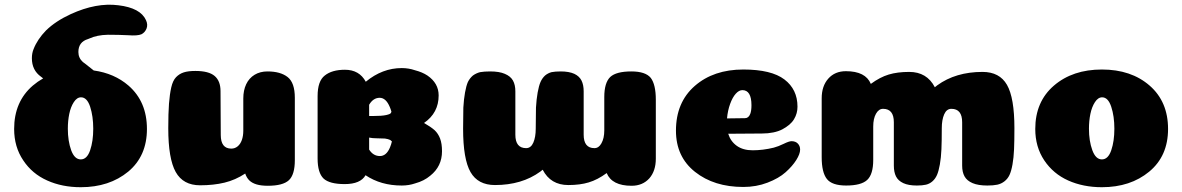

<svg xmlns="http://www.w3.org/2000/svg" viewBox="-20 -774 4931 801"><path d="M317 -109Q291 -109 277 -147Q263 -186 263 -237Q263 -270 269 -299Q275 -328 288 -348Q301 -368 318 -368Q343 -368 356 -329Q369 -289 369 -237Q369 -185 356 -147Q343 -109 317 -109ZM371 -480 333 -510 330 -512 329 -513 326 -515Q307 -532 307 -557Q307 -599 347 -611L352 -613Q384 -628 430 -629Q476 -629 515 -627Q553 -624 570 -631Q584 -638 591 -654Q598 -671 589 -690Q566 -741 474 -752Q382 -764 275 -715Q212 -686 172 -647Q136 -610 120 -569Q113 -552 113 -531Q113 -481 151 -454L160 -447Q137 -434 117 -417Q39 -350 39 -236Q39 -161 77 -105Q114 -49 177 -21Q239 7 317 7Q436 7 515 -58Q593 -123 593 -236Q593 -350 516 -417Q457 -468 371 -480Z M901 -211Q901 -154 945 -154Q960 -154 971.5 -163.5Q983 -173 989 -190Q995 -207 995 -229V-363Q995 -397 1007 -422.5Q1019 -448 1042 -462Q1065 -476 1096 -476Q1150 -476 1180 -452.5Q1210 -429 1210 -366V-106Q1210 -45 1185 -22Q1160 1 1097 1Q1070 1 1051 -4.5Q1032 -10 1020.5 -21Q1009 -32 1003 -50Q962 -23 916.5 -12Q871 -1 815 -1Q744 -1 713 -56.5Q682 -112 682 -239Q682 -302 685 -341.5Q688 -381 694.5 -409.5Q701 -438 714.5 -452Q728 -466 746.5 -472Q765 -478 795 -478Q851 -478 875.5 -457Q900 -436 900 -394Z M1520 -150V-200Q1534 -197 1553 -197Q1573 -197 1586 -196Q1600 -194 1608 -190Q1612 -187 1615 -184Q1612 -171 1607 -159Q1592 -123 1565 -123Q1537 -123 1520 -150ZM1606 -328Q1610 -319 1613 -308Q1612 -305 1611 -303Q1609 -298 1591 -294Q1573 -290 1535 -290Q1527 -290 1520 -290V-337Q1537 -366 1564 -366Q1590 -366 1606 -328ZM1793 -231Q1777 -245 1749 -261Q1810 -303 1810 -376Q1810 -427 1763 -459Q1742 -473 1711 -481Q1685 -490 1656 -490Q1575 -490 1506 -433Q1479 -483 1419 -483Q1365 -483 1335 -459Q1305 -436 1305 -373V-113Q1305 -53 1330 -29Q1355 -6 1418 -6Q1484 -6 1505 -43Q1569 0 1656 0Q1686 0 1712 -9Q1749 -19 1775 -41Q1824 -80 1824 -143Q1824 -175 1816 -196Q1808 -217 1793 -231Z M2130 -393Q2130 -420 2120 -438Q2110 -456 2086 -466Q2063 -476 2025 -476Q2000 -476 1983 -473Q1967 -469 1953 -459Q1940 -448 1932 -432Q1925 -416 1920 -388Q1915 -360 1913 -325Q1912 -290 1912 -237Q1912 -110 1943 -56Q1974 -2 2045 -2Q2157 -2 2234 -58L2244 -66Q2277 -2 2351 -2Q2400 -2 2436 -13Q2473 -24 2511 -52Q2533 1 2615 1Q2661 1 2689 -30Q2716 -61 2716 -112V-358Q2716 -421 2695 -449Q2673 -476 2614 -476Q2551 -476 2526 -453Q2501 -429 2501 -369V-230Q2501 -197 2489 -176Q2478 -156 2460 -156Q2415 -156 2415 -212V-393Q2415 -420 2406 -438Q2397 -456 2376 -466Q2354 -476 2319 -476Q2296 -476 2281 -473Q2266 -469 2254 -459Q2242 -448 2235 -432Q2228 -416 2223 -388Q2218 -360 2216 -325Q2215 -290 2215 -237Q2215 -202 2205 -179Q2195 -156 2175 -156Q2130 -156 2130 -212Z M3081 6Q2959 6 2879.5 -57Q2800 -120 2800 -229Q2800 -347 2878.5 -415.5Q2957 -484 3081 -484Q3198 -484 3252.5 -442.5Q3307 -401 3307 -329Q3307 -315 3303.5 -302Q3300 -289 3292.5 -276.5Q3285 -264 3272.5 -253.5Q3260 -243 3244 -234.5Q3228 -226 3206 -221.5Q3184 -217 3159 -217L3018 -216Q3028 -184 3054 -165.5Q3080 -147 3120 -147Q3163 -147 3208 -158Q3227 -163 3249.5 -174Q3272 -185 3282 -185Q3299 -185 3308.5 -175Q3318 -165 3318 -150Q3318 -132 3302 -106.5Q3286 -81 3257.5 -55.5Q3229 -30 3182 -12Q3135 6 3081 6ZM3013 -280Q3082 -281 3088 -281Q3103 -281 3110 -299Q3115 -312 3115 -335Q3115 -398 3077 -398Q3063 -398 3049.5 -383Q3036 -368 3026 -340.5Q3016 -313 3013 -280Z M3994 -264Q3994 -320 3949 -320Q3929 -320 3919 -297Q3909 -274 3909 -239Q3909 -186 3907.5 -151Q3906 -116 3901 -88Q3896 -60 3889 -44Q3882 -28 3870 -17.5Q3858 -7 3843 -3.5Q3828 0 3805 0Q3770 0 3748.5 -10Q3727 -20 3718 -38Q3709 -56 3709 -83V-264Q3709 -320 3664 -320Q3646 -320 3634.5 -299.5Q3623 -279 3623 -246V-107Q3623 -47 3598 -23.5Q3573 0 3510 0Q3451 0 3429.5 -27.5Q3408 -55 3408 -118V-364Q3408 -415 3435.5 -446Q3463 -477 3509 -477Q3591 -477 3613 -424Q3651 -452 3687.5 -463Q3724 -474 3773 -474Q3847 -474 3880 -410Q3885 -414 3890 -418Q3967 -474 4079 -474Q4150 -474 4181 -420Q4212 -366 4212 -239Q4212 -186 4210.5 -151Q4209 -116 4204 -88Q4199 -60 4191.5 -44Q4184 -28 4170.5 -17.5Q4157 -7 4140.5 -3.5Q4124 0 4099 0Q4061 0 4037.5 -10Q4014 -20 4004 -38Q3994 -56 3994 -83Z M4629 -237Q4629 -289 4616 -328.5Q4603 -368 4578 -368Q4561 -368 4548 -348Q4535 -328 4529 -299Q4523 -270 4523 -237Q4523 -186 4537 -147.5Q4551 -109 4577 -109Q4603 -109 4616 -147Q4629 -185 4629 -237ZM4577 7Q4499 7 4436.5 -21Q4374 -49 4336.5 -105Q4299 -161 4299 -236Q4299 -350 4377 -417Q4455 -484 4577 -484Q4699 -484 4776 -417Q4853 -350 4853 -236Q4853 -123 4774.5 -58Q4696 7 4577 7Z"/></svg>

Font: Coiny 2.0
Style: Regular
Weight: 400
Version: Version 1.001 July 11, 2018